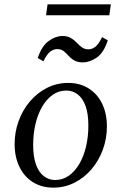

<svg xmlns="http://www.w3.org/2000/svg" viewBox="-20 -850 557 880"><path d="M293 -470Q346 -470 386 -445Q426 -420 448 -375Q470 -330 470 -270Q470 -215 451.5 -164.5Q433 -114 400 -75Q367 -36 322 -13Q277 10 224 10Q171 10 131 -15Q91 -40 69 -85.5Q47 -131 47 -190Q47 -245 65.5 -295.5Q84 -346 117 -385Q150 -424 195 -447Q240 -470 293 -470ZM233 -25Q268 -25 296 -45Q324 -65 344 -99.5Q364 -134 374.5 -179Q385 -224 385 -274Q385 -329 372 -364.5Q359 -400 336 -417.5Q313 -435 284 -435Q249 -435 221 -415Q193 -395 173 -360.5Q153 -326 142.5 -281Q132 -236 132 -186Q132 -131 145 -95.5Q158 -60 181 -42.5Q204 -25 233 -25ZM448 -680 474 -665Q455 -607 422.5 -585.5Q390 -564 360 -564Q336 -564 320.5 -573Q305 -582 294 -594.5Q283 -607 271.5 -616Q260 -625 242 -625Q226 -625 210.5 -613.5Q195 -602 179 -569L153 -584Q171 -639 203 -662Q235 -685 266 -685Q289 -685 304.5 -676Q320 -667 331.5 -654.5Q343 -642 355.5 -633Q368 -624 386 -624Q402 -624 417 -635.5Q432 -647 448 -680ZM198 -830H488L481 -780H191Z"/></svg>

Font: Brygada 1918
Style: Italic
Weight: 400
Italic angle: -8°
Designer: Mateusz Machalski | Borys Kosmynka | Przemek Hoffer
Foundry: NIEPODLEGLA 2018
Version: Version 3.006